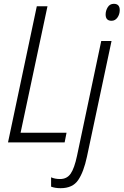

<svg xmlns="http://www.w3.org/2000/svg" viewBox="-20 -747 648 1007"><path d="M608 -694Q608 -727 577 -727Q556 -727 545 -709Q534 -691 534 -671Q534 -638 565 -638Q584 -638 596 -655Q608 -672 608 -694ZM319 0 329 -51H88L229 -714H173L22 0ZM436 75 565 -532H511L384 70Q370 136 350.5 164Q331 192 295 192Q268 192 248 183V232Q269 240 298 240Q361 240 390 197.5Q419 155 436 75Z"/></svg>

Font: Noto Sans UI SemiCondensed Light
Style: Italic
Weight: 300
Width: 4
Designer: Monotype Design Team
Foundry: Monotype Imaging Inc.
Version: 1.001